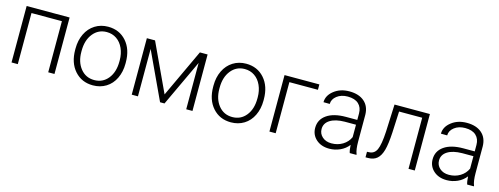

<svg xmlns="http://www.w3.org/2000/svg" viewBox="-19 -1131 4508 1735"><g transform="rotate(15 2234.5 -264.0)"><path d="M481.9 0H423.3V-478H138.7V0H80.1V-528.3H481.9Z M606 -272Q606 -348.1 635.5 -409.2Q665 -470.2 719 -504.2Q772.9 -538.1 841.3 -538.1Q946.8 -538.1 1012.2 -464.1Q1077.6 -390.1 1077.6 -268.1V-255.9Q1077.6 -179.2 1048.1 -117.9Q1018.6 -56.6 964.8 -23.4Q911.1 9.8 842.3 9.8Q737.3 9.8 671.6 -64.2Q606 -138.2 606 -260.3ZM664.6 -255.9Q664.6 -161.1 713.6 -100.3Q762.7 -39.6 842.3 -39.6Q921.4 -39.6 970.5 -100.3Q1019.5 -161.1 1019.5 -260.7V-272Q1019.5 -332.5 997.1 -382.8Q974.6 -433.1 934.1 -460.7Q893.6 -488.3 841.3 -488.3Q763.2 -488.3 713.9 -427Q664.6 -365.7 664.6 -266.6Z M1490.7 -79.1 1700.7 -528.3H1772.9V0H1714.4V-433.6L1511.2 0H1469.7L1262.7 -443.4V0H1204.6V-528.3H1281.2Z M1897 -272Q1897 -348.1 1926.5 -409.2Q1956.1 -470.2 2010 -504.2Q2064 -538.1 2132.3 -538.1Q2237.8 -538.1 2303.2 -464.1Q2368.7 -390.1 2368.7 -268.1V-255.9Q2368.7 -179.2 2339.1 -117.9Q2309.6 -56.6 2255.9 -23.4Q2202.1 9.8 2133.3 9.8Q2028.3 9.8 1962.6 -64.2Q1897 -138.2 1897 -260.3ZM1955.6 -255.9Q1955.6 -161.1 2004.6 -100.3Q2053.7 -39.6 2133.3 -39.6Q2212.4 -39.6 2261.5 -100.3Q2310.5 -161.1 2310.5 -260.7V-272Q2310.5 -332.5 2288.1 -382.8Q2265.6 -433.1 2225.1 -460.7Q2184.6 -488.3 2132.3 -488.3Q2054.2 -488.3 2004.9 -427Q1955.6 -365.7 1955.6 -266.6Z M2818.4 -478H2551.3V0H2492.7V-528.3H2818.4Z M3244.1 0Q3235.4 -24.9 3232.9 -73.7Q3202.1 -33.7 3154.5 -12Q3106.9 9.8 3053.7 9.8Q2977.5 9.8 2930.4 -32.7Q2883.3 -75.2 2883.3 -140.1Q2883.3 -217.3 2947.5 -262.2Q3011.7 -307.1 3126.5 -307.1H3232.4V-367.2Q3232.4 -423.8 3197.5 -456.3Q3162.6 -488.8 3095.7 -488.8Q3034.7 -488.8 2994.6 -457.5Q2954.6 -426.3 2954.6 -382.3L2896 -382.8Q2896 -445.8 2954.6 -491.9Q3013.2 -538.1 3098.6 -538.1Q3187 -538.1 3238 -493.9Q3289.1 -449.7 3290.5 -370.6V-120.6Q3290.5 -43.9 3306.6 -5.9V0ZM3060.5 -42Q3119.1 -42 3165.3 -70.3Q3211.4 -98.6 3232.4 -146V-262.2H3127.9Q3040.5 -261.2 2991.2 -230.2Q2941.9 -199.2 2941.9 -145Q2941.9 -100.6 2974.9 -71.3Q3007.8 -42 3060.5 -42Z M3852.5 -528.3V0H3793.9V-478H3577.6L3568.4 -280.3Q3562.5 -170.4 3546.4 -112.5Q3530.3 -54.7 3498.5 -27.3Q3466.8 0 3414.1 0H3391.6V-51.8L3409.7 -52.7Q3460 -53.7 3481.9 -101.6Q3503.9 -149.4 3510.7 -272.5L3521.5 -528.3Z M4342.8 0Q4334 -24.9 4331.5 -73.7Q4300.8 -33.7 4253.2 -12Q4205.6 9.8 4152.3 9.8Q4076.2 9.8 4029.1 -32.7Q3981.9 -75.2 3981.9 -140.1Q3981.9 -217.3 4046.1 -262.2Q4110.4 -307.1 4225.1 -307.1H4331.1V-367.2Q4331.1 -423.8 4296.1 -456.3Q4261.2 -488.8 4194.3 -488.8Q4133.3 -488.8 4093.3 -457.5Q4053.2 -426.3 4053.2 -382.3L3994.6 -382.8Q3994.6 -445.8 4053.2 -491.9Q4111.8 -538.1 4197.3 -538.1Q4285.6 -538.1 4336.7 -493.9Q4387.7 -449.7 4389.2 -370.6V-120.6Q4389.2 -43.9 4405.3 -5.9V0ZM4159.2 -42Q4217.8 -42 4263.9 -70.3Q4310.1 -98.6 4331.1 -146V-262.2H4226.6Q4139.2 -261.2 4089.8 -230.2Q4040.5 -199.2 4040.5 -145Q4040.5 -100.6 4073.5 -71.3Q4106.4 -42 4159.2 -42Z"/></g></svg>

Font: SteelSelectRoboto
Style: Regular
Weight: 300
Designer: Google
Version: Version 2.137; 2017